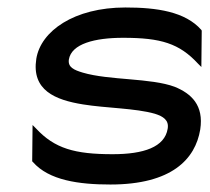

<svg xmlns="http://www.w3.org/2000/svg" viewBox="-20 -482 560 513"><path d="M77 -325C64 -241 127 -215 202 -203C263 -193 342 -193 394 -178C416 -171 432 -161 428 -138C420 -89 364 -70 281 -70C180 -70 126 -85 76 -139L67 -148L66 -51L68 -49C111 0 191 11 275 11C439 11 502 -57 515 -136C525 -201 491 -232 447 -250C383 -274 272 -267 201 -288C178 -295 161 -302 164 -323C171 -365 233 -381 309 -381C410 -381 459 -366 509 -312L518 -303L519 -400L518 -402C475 -451 399 -462 315 -462C178 -462 89 -399 77 -325Z"/></svg>

Font: Charger Sport
Style: SeBdExtObl
Weight: 600
Designer: Jasper
Foundry: Cannot Into Space Fonts
Version: Version 1.1